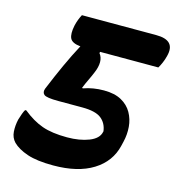

<svg xmlns="http://www.w3.org/2000/svg" viewBox="-107 -793 838 906"><g transform="rotate(15 312.0 -340.0)"><path d="M182 -700H545Q642 -700 620 -618Q616 -601 608.5 -583.5Q601 -566 594 -555H310L308 -549Q322 -532 322 -508Q322 -484 310 -456Q301 -434 290.5 -412.5Q280 -391 271 -368H277Q322 -384 375 -384Q427 -384 460.5 -365.5Q494 -347 511.5 -316Q529 -285 532 -248Q535 -211 526 -174L521 -153Q502 -72 428 -26Q354 20 234 20Q154 20 107 4Q60 -12 35 -37Q16 -57 14 -86Q12 -115 19 -146Q24 -163 29 -176.5Q34 -190 39 -198H45Q93 -159 141 -142Q189 -125 263 -125Q324 -125 369 -142.5Q414 -160 421 -193L422 -197Q417 -236 389 -258Q361 -280 296 -280H179Q121 -280 109 -290.5Q97 -301 104 -320Q132 -388 158.5 -446Q185 -504 213 -556Q172 -560 162 -580.5Q152 -601 161 -644Q165 -661 170.5 -675Q176 -689 182 -700Z"/></g></svg>

Font: Recursive Sn Csl St XBd
Style: Italic
Weight: 800
Italic angle: -15°
Version: Version 1.079;hotconv 1.0.112;makeotfexe 2.5.65598; ttfautoh